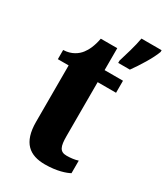

<svg xmlns="http://www.w3.org/2000/svg" viewBox="-191 -845 818 940"><g transform="rotate(30 218.5 -375.0)"><path d="M284 -613V-600H350C381 -643 422 -708 437 -750V-760H323C316 -717 296 -652 284 -613ZM221 10C290 10 336 -7 356 -18V-89C338 -83 315 -80 292 -80C253 -80 244 -105 244 -163V-468H348V-536H244V-660H151C143 -616 128 -585 113 -566C97 -545 66 -521 19 -520V-468H80V-149C80 -31 135 10 221 10Z"/></g></svg>

Font: Noto Serif Devanagari ExtraCondensed Black
Style: Regular
Weight: 900
Width: 2
Designer: Universal Thirst, Indian Type Foundry and the Monotype Design Team
Foundry: Monotype Imaging Inc.
Version: Version 2.004